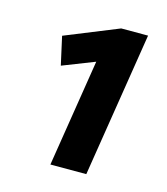

<svg xmlns="http://www.w3.org/2000/svg" viewBox="-73 -724 462 532"><g transform="rotate(15 158.0 -458.5)"><path d="M222 -251H119L168 -559L76 -523L58 -604L211 -666H288Z"/></g></svg>

Font: Rambla
Style: Bold Italic
Weight: 700
Italic angle: -12°
Designer: Martin Sommaruga
Foundry: Martin Sommaruga
Version: Version 1.001